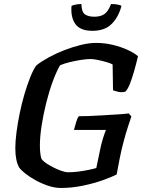

<svg xmlns="http://www.w3.org/2000/svg" viewBox="-20 -933 720 953"><path d="M282 0Q251 0 217.5 -11.5Q184 -23 154.5 -39.5Q125 -56 104 -73Q83 -90 75 -102Q66 -117 61 -141.5Q56 -166 56 -197Q56 -232 62 -277.5Q68 -323 78 -371.5Q88 -420 101.5 -466Q115 -512 130 -549.5Q145 -587 160 -608Q185 -628 221.5 -648Q258 -668 299.5 -684Q341 -700 381.5 -710Q422 -720 457 -720Q499 -720 539 -710.5Q579 -701 612 -686Q645 -671 665 -654Q656 -616 645.5 -579Q635 -542 624 -515Q613 -488 602 -478Q584 -473 566 -477.5Q548 -482 541 -485L539 -613Q529 -619 508 -625Q487 -631 465.5 -635.5Q444 -640 430 -640Q409 -640 381 -635.5Q353 -631 326 -624.5Q299 -618 278 -609Q259 -576 241 -526.5Q223 -477 209 -420.5Q195 -364 186.5 -309Q178 -254 178 -210Q178 -191 180 -173Q182 -155 186 -144Q193 -134 209 -123Q225 -112 245 -102Q265 -92 284.5 -85Q304 -78 318 -78Q345 -78 370.5 -81.5Q396 -85 418.5 -89.5Q441 -94 458 -99L478 -195Q484 -224 492 -249Q500 -274 506 -288H347Q353 -310 358.5 -328.5Q364 -347 371 -356Q387 -356 419 -357Q451 -358 488.5 -360.5Q526 -363 561 -365Q596 -367 619 -370L632 -355Q626 -337 615.5 -305Q605 -273 594 -232Q583 -191 574 -146L559 -67Q536 -55 491.5 -39Q447 -23 392 -11.5Q337 0 282 0ZM439 -780Q378 -780 354 -814Q330 -848 335 -904Q341 -907 355 -910Q369 -913 384 -913Q385 -873 402 -861.5Q419 -850 448 -850Q479 -850 498 -863Q517 -876 531 -913Q552 -913 565.5 -910Q579 -907 583 -904Q568 -847 533.5 -813.5Q499 -780 439 -780Z"/></svg>

Font: Texturina 12pt SemiBold
Style: Italic
Weight: 600
Italic angle: -11°
Version: Version 1.002